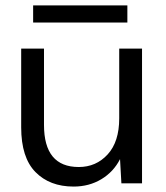

<svg xmlns="http://www.w3.org/2000/svg" viewBox="-20 -675 612 707"><path d="M503 -496V0H427L422 -89Q398 -42 353 -15Q308 12 251 12Q163 12 110.5 -41.5Q58 -95 58 -206V-496H142V-215Q142 -60 270 -60Q334 -60 376.5 -106.5Q419 -153 419 -239V-496ZM102 -592V-655H449V-592Z"/></svg>

Font: DeepMind Sans
Style: Regular
Weight: 400
Designer: Jonny Pinhorn / Modifications: Colophon Foundry
Foundry: Colophon Foundry
Version: Version 1.002; ttfautohint (v1.8.2)